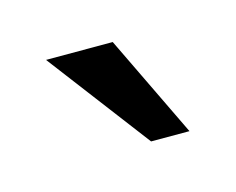

<svg xmlns="http://www.w3.org/2000/svg" viewBox="-36 -700 249 203"><g transform="rotate(-15 88.5 -599.0)"><path d="M110 -543 25 -655H98L152 -543Z"/></g></svg>

Font: Tajawal
Style: Regular
Weight: 400
Designer: Boutros Fonts
Foundry: Created by Boutros International 2017
Version: Version 1.700